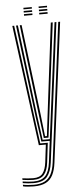

<svg xmlns="http://www.w3.org/2000/svg" viewBox="-60 -717 411 951"><g transform="rotate(-5 146.0 -241.0)"><path d="M69.2 201.2Q56.5 201.2 40.1 199.9Q23.8 198.5 15.5 196.2V188.2Q25.2 190.5 41.4 191.9Q57.5 193.2 69.2 193.2Q101.8 193.2 122.6 182.8Q143.5 172.2 155.4 150Q167.2 127.8 171.8 92.8L260.2 -600H269.5L180.5 94Q176 129.2 164.1 153.2Q152.2 177.2 129.4 189.2Q106.5 201.2 69.2 201.2ZM69.2 168.8Q58.5 168.8 43 167.4Q27.5 166 15.5 164.2V156.2Q27.2 158 42.4 159.2Q57.5 160.5 69.2 160.5Q102.8 160.5 117 141.6Q131.2 122.8 135.5 87L146 0H111.2L31.8 -600H41L119 -8.2H156.5L144.8 88.5Q140 128.8 123.1 148.8Q106.2 168.8 69.2 168.8ZM69.2 185Q57.8 185 41.9 183.6Q26 182.2 15.5 180.2V172.2Q27 174.2 42.4 175.6Q57.8 177 69.2 177Q109.2 177 128.5 156.1Q147.8 135.2 153.5 89.8L166.8 -16.8H125.2L108.2 -137L50.2 -600H59.5L116.2 -143.5L132.2 -25H168L241.8 -600H251L162.5 91.2Q156.8 136 137 160.5Q117.2 185 69.2 185ZM138.8 -33.2 124.2 -149.8 68.8 -600H78L132.8 -155.5L145.8 -41.5H155L168.8 -156.2L223.2 -600H232.8L176.5 -146.8L162.2 -33.2ZM169.8 -676.8V-684.5H211.5V-676.8ZM94.2 -645V-653H136V-645ZM94.2 -660.8V-668.8H136V-660.8ZM94.2 -676.8V-684.5H136V-676.8ZM169.8 -645V-653H211.5V-645ZM169.8 -660.8V-668.8H211.5V-660.8Z"/></g></svg>

Font: Big Shoulders Inline Display Thin Light
Style: Regular
Weight: 300
Version: Version 2.002